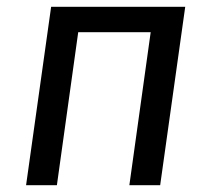

<svg xmlns="http://www.w3.org/2000/svg" viewBox="-20 -547 624 567"><path d="M453 0H362L425 -452H211L148 0H57L131 -527H527Z"/></svg>

Font: Fira Sans Variable
Style: Italic
Weight: 397
Italic angle: -8°
Designer: Carrois Corporate & Edenspiekermann AG
Foundry: Carrois Corporate GbR & Edenspiekermann AG
Version: Version 4.202